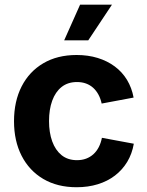

<svg xmlns="http://www.w3.org/2000/svg" viewBox="-20 -787 628 818"><path d="M306.4 10.7Q224.3 10.7 164.4 -24.6Q104.6 -59.9 72.1 -123.3Q39.7 -186.6 39.7 -270.6Q39.7 -355.2 72.1 -418.7Q104.6 -482.2 164.4 -517.4Q224.3 -552.7 306.4 -552.7Q355.2 -552.7 396.2 -540.1Q437.1 -527.5 468.8 -504Q500.5 -480.5 521 -446.9Q541.4 -413.2 549.2 -371.3L413.1 -345.8Q408.6 -367 399.4 -383.9Q390.2 -400.9 377 -412.9Q363.7 -424.9 346.4 -431.2Q329.1 -437.5 308 -437.5Q268.9 -437.5 242.4 -416.4Q216 -395.4 202.4 -357.9Q188.9 -320.5 188.9 -271.1Q188.9 -222.4 202.4 -184.8Q216 -147.3 242.4 -125.9Q268.9 -104.6 308 -104.6Q329.3 -104.6 346.8 -111.1Q364.4 -117.7 378 -130Q391.6 -142.4 400.8 -160.2Q409.9 -177.9 414.2 -199.9L550.1 -174.7Q542.6 -131.5 522 -97.4Q501.4 -63.3 469.7 -39Q438.1 -14.8 396.8 -2.1Q355.4 10.7 306.4 10.7ZM253.4 -615.1 321.2 -767.1H457L356 -615.1Z"/></svg>

Font: Atlassian Sans
Style: Regular
Weight: 400
Designer: Rasmus Andersson
Foundry: Modifications by Atlassian Pty Ltd, manufactured by rsms
Version: Version 4.001;git-9221beed3